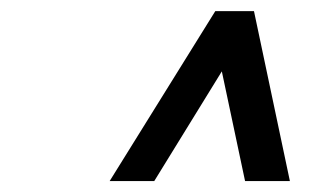

<svg xmlns="http://www.w3.org/2000/svg" viewBox="-20 -670 582 347"><path d="M380.9 -541 258.8 -342.8H178.2L369.1 -649.9H439L503.9 -342.8H422.9Z"/></svg>

Font: Linux Libertine G
Style: Semibold Italic
Weight: 600
Italic angle: -11.5°
Designer: Philipp H. Poll
Foundry: Philipp H. Poll
Version: Version 5.1.1